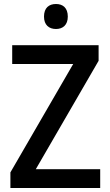

<svg xmlns="http://www.w3.org/2000/svg" viewBox="-20 -940 552 960"><path d="M260 -920C225 -920 200 -901 200 -857C200 -815 225 -795 260 -795C294 -795 319 -815 319 -857C319 -901 294 -920 260 -920ZM481 0V-94H159L473 -636V-714H41V-620H346L32 -78V0Z"/></svg>

Font: Noto Sans Bengali SemiCondensed Medium
Style: Regular
Weight: 500
Width: 4
Designer: Joana Ranito - Universal Thirst; Jelle Bosma - Monotype Design Team
Foundry: Universal Thirst ehf.
Version: Version 3.000